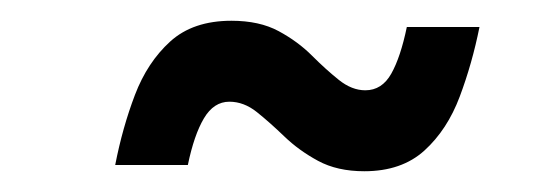

<svg xmlns="http://www.w3.org/2000/svg" viewBox="-20 -481 523 185"><path d="M331 -316Q305 -316 286.5 -326Q268 -336 254 -349.5Q240 -363 227.5 -373Q215 -383 201 -383Q186 -383 176.5 -367Q167 -351 161 -322H91Q98 -358 110 -389.5Q122 -421 144 -441Q166 -461 203 -461Q230 -461 248.5 -451Q267 -441 280.5 -427.5Q294 -414 306.5 -404Q319 -394 332 -394Q348 -394 357 -410Q366 -426 372 -455H442Q435 -420 423 -388Q411 -356 389 -336Q367 -316 331 -316Z"/></svg>

Font: Be Vietnam Pro SemiBold
Style: Italic
Weight: 600
Italic angle: -12°
Designer: Lam Bao, Tony Le, Vietanh Nguyen
Foundry: Yellow Type Foundry
Version: Version 1.002; ttfautohint (v1.8.3)